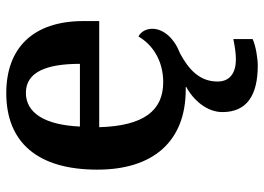

<svg xmlns="http://www.w3.org/2000/svg" viewBox="-132 -456 822 597"><g transform="rotate(-90 278.5 -157.0)"><path d="M374 234C395 234 435 228 456 218V158C432 163 411 166 393 166C353 166 324 149 324 109C324 54 360 20 412 -8C455 -24 488 -57 488 -94C488 -114 478 -130 464 -137C440 -95 391 -60 322 -60C234 -60 186 -120 182 -259H512V-308C512 -466 427 -548 288 -548C136 -548 50 -452 50 -265C50 -91 138 10 299 10H310C266 33 229 76 229 124C229 200 281 234 374 234ZM379 -319H184C189 -428 226 -487 289 -487C354 -487 379 -422 379 -319Z"/></g></svg>

Font: Noto Serif Tamil SemiBold
Style: Italic
Weight: 600
Italic angle: -12°
Designer: Indian Type Foundry, Tom Grace, and the Monotype Design Team
Foundry: Monotype Imaging Inc.
Version: Version 2.003